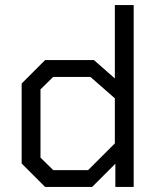

<svg xmlns="http://www.w3.org/2000/svg" viewBox="-20 -734 620 754"><path d="M65 -92V-406L157 -498H349L431 -426V-714H505V0H433V-91L342 0H157ZM326 -66 431 -171V-348L335 -432H189L139 -383V-115L189 -66Z"/></svg>

Font: Chakra Petch
Style: Regular
Weight: 400
Designer: Katatrad Aksorn Co.,Ltd.
Foundry: Cadson Demak Co.,Ltd.
Version: Version 1.000; ttfautohint (v1.6)